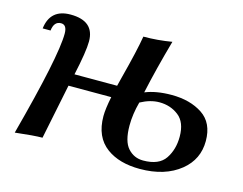

<svg xmlns="http://www.w3.org/2000/svg" viewBox="-77 -617 949 750"><g transform="rotate(15 397.0 -241.5)"><path d="M543.9 -20.5Q607.9 -20.5 633.1 -58.1Q658.2 -95.7 658.2 -147Q658.2 -205.6 625.2 -231.2Q592.3 -256.8 547.4 -256.8Q510.7 -256.8 471.2 -235.4Q457.5 -185.1 457.5 -139.2Q457.5 -75.2 482.2 -47.9Q506.8 -20.5 543.9 -20.5ZM359.9 -227.5H187L141.6 -4.9Q107.9 -4.9 31.7 3.9Q120.1 -326.7 120.1 -419.9Q120.1 -455.6 96.2 -455.6Q67.9 -455.6 63.5 -417.5H31.7Q41.5 -498 123.5 -498Q219.7 -498 219.7 -415Q219.7 -374.5 198.2 -276.4H370.6L379.9 -313.5Q410.2 -429.2 419.9 -488.3Q477.5 -488.3 534.7 -498Q501 -378.4 479.5 -278.8Q523.9 -296.9 585.9 -296.9Q661.1 -296.9 711.2 -263.7Q761.2 -230.5 761.2 -157.2Q761.2 -83 703.6 -36.1Q641.1 14.6 539.6 14.6Q456.5 14.6 405.3 -22.9Q349.6 -63.5 349.6 -148.4Q349.6 -176.8 359.9 -227.5Z"/></g></svg>

Font: Munson
Style: Italic
Weight: 400
Italic angle: -12°
Designer: Paul James MIller
Foundry: High-Logic / Made with FontCreator
Version: Version 2.10;May 5, 2019;FontCreator 11.5.0.2430 64-bit